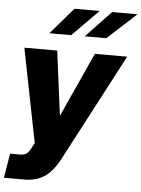

<svg xmlns="http://www.w3.org/2000/svg" viewBox="-67 -800 775 1052"><g transform="rotate(5 320.5 -274.0)"><path d="M108.4 204.1H-4.9L17.1 69.8H71.3Q98.6 69.8 111.1 57.6Q123.5 45.4 136.2 19L146.5 0L44.4 -515.6H225.1L270.5 -164.1H272.5L432.1 -515.6H609.9L301.3 71.3Q264.2 142.1 218.8 173.1Q173.3 204.1 108.4 204.1ZM174.3 -606.4 299.3 -752H438L293.9 -606.4ZM368.2 -606.4 506.8 -752H646L486.8 -606.4Z"/></g></svg>

Font: Inter Display Extra Bold
Style: Italic
Weight: 800
Italic angle: -9.39999°
Designer: Rasmus Andersson
Foundry: rsms
Version: Version 4.000;git-4fc901f